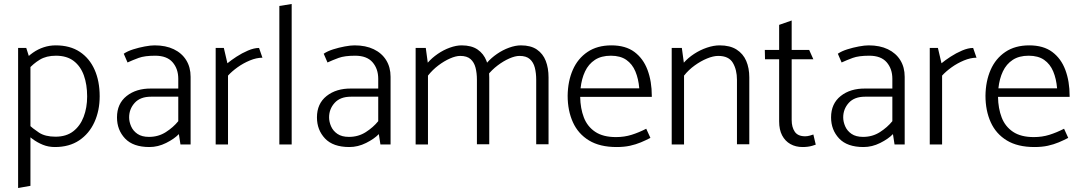

<svg xmlns="http://www.w3.org/2000/svg" viewBox="-20 -726 5431 965"><path d="M133 208V-419L112 -485H71V219ZM121 -376Q147 -406 180 -426Q213 -446 261 -446Q316 -446 350.5 -419.5Q385 -393 401.5 -347Q418 -301 418 -241Q418 -185 400.5 -139Q383 -93 348 -66Q313 -39 259 -39Q207 -39 176 -59.5Q145 -80 120 -103L100 -63Q120 -45 143.5 -27.5Q167 -10 195 1.5Q223 13 256 13Q328 13 378 -20.5Q428 -54 454.5 -112Q481 -170 481 -242Q481 -318 455.5 -375.5Q430 -433 381 -465.5Q332 -498 260 -498Q229 -498 200 -488.5Q171 -479 146 -461.5Q121 -444 101 -421Z M629 -136Q629 -178 657 -209Q685 -240 739 -240H876V-117Q851 -86 813.5 -62Q776 -38 729 -38Q693 -38 671 -53Q649 -68 639 -91Q629 -114 629 -136ZM621 -412Q647 -424 677 -435Q707 -446 760 -446Q819 -446 847.5 -413Q876 -380 876 -330V-281H741Q665 -282 616.5 -243.5Q568 -205 568 -136Q568 -73 608.5 -30Q649 13 731 13Q774 13 815 -7.5Q856 -28 879 -52L887 0H938V-340Q938 -388 916 -423.5Q894 -459 853.5 -478.5Q813 -498 757 -498Q737 -498 707.5 -492.5Q678 -487 649.5 -478Q621 -469 602 -456Z M1126 0V-346Q1145 -367 1173.5 -387.5Q1202 -408 1235.5 -422Q1269 -436 1299 -436L1282 -485Q1257 -485 1226.5 -472Q1196 -459 1168.5 -441Q1141 -423 1123 -408L1105 -485H1064V0Z M1446 0V-706L1384 -696V0Z M1634 -136Q1634 -178 1662 -209Q1690 -240 1744 -240H1881V-117Q1856 -86 1818.5 -62Q1781 -38 1734 -38Q1698 -38 1676 -53Q1654 -68 1644 -91Q1634 -114 1634 -136ZM1626 -412Q1652 -424 1682 -435Q1712 -446 1765 -446Q1824 -446 1852.5 -413Q1881 -380 1881 -330V-281H1746Q1670 -282 1621.5 -243.5Q1573 -205 1573 -136Q1573 -73 1613.5 -30Q1654 13 1736 13Q1779 13 1820 -7.5Q1861 -28 1884 -52L1892 0H1943V-340Q1943 -388 1921 -423.5Q1899 -459 1858.5 -478.5Q1818 -498 1762 -498Q1742 -498 1712.5 -492.5Q1683 -487 1654.5 -478Q1626 -469 1607 -456Z M2131 0V-346Q2154 -375 2183 -397Q2212 -419 2241.5 -432Q2271 -445 2293 -445Q2327 -445 2345 -429Q2363 -413 2370 -386Q2377 -359 2377 -325V-1H2439V-337Q2439 -384 2425 -420Q2411 -456 2380.5 -477Q2350 -498 2300 -498Q2273 -498 2241 -486.5Q2209 -475 2180 -455Q2151 -435 2130 -411L2120 -485H2069V0ZM2429 -346Q2452 -375 2481 -397Q2510 -419 2539.5 -432Q2569 -445 2591 -445Q2625 -445 2643 -429Q2661 -413 2668 -386Q2675 -359 2675 -325V-1H2737V-337Q2737 -384 2723 -420Q2709 -456 2678.5 -477Q2648 -498 2598 -498Q2571 -498 2539 -486.5Q2507 -475 2478 -455Q2449 -435 2428 -411Z M3256 -239V-244Q3256 -317 3234.5 -374.5Q3213 -432 3168.5 -465Q3124 -498 3053 -498Q2982 -498 2933 -465Q2884 -432 2859 -375Q2834 -318 2833 -245Q2833 -170 2859.5 -111.5Q2886 -53 2940.5 -20Q2995 13 3079 13Q3117 13 3146.5 6.5Q3176 0 3201 -10.5Q3226 -21 3249 -33L3228 -79Q3191 -60 3154.5 -48.5Q3118 -37 3076 -37Q3011 -37 2971.5 -63.5Q2932 -90 2914.5 -135.5Q2897 -181 2896 -239ZM2898 -282Q2903 -330 2920.5 -367Q2938 -404 2970 -425Q3002 -446 3050 -446Q3098 -446 3128 -425Q3158 -404 3173.5 -367Q3189 -330 3193 -282Z M3418 0V-346Q3441 -375 3471.5 -397Q3502 -419 3533.5 -432Q3565 -445 3590 -445Q3643 -445 3663.5 -410Q3684 -375 3684 -325V-1H3746V-337Q3746 -384 3730.5 -420Q3715 -456 3682 -477Q3649 -498 3597 -498Q3567 -498 3533 -486.5Q3499 -475 3468.5 -455Q3438 -435 3417 -411L3407 -485H3356V0Z M4047 -475H3959V-623L3896 -601V-475H3824L3825 -428H3896V-116Q3896 -74 3911 -45.5Q3926 -17 3952.5 -2Q3979 13 4014 13Q4027 13 4039 11.5Q4051 10 4061.5 7Q4072 4 4080 1L4068 -50Q4063 -48 4050.5 -44.5Q4038 -41 4027 -41Q3990 -41 3974.5 -64Q3959 -87 3959 -123V-428H4068Z M4218 -136Q4218 -178 4246 -209Q4274 -240 4328 -240H4465V-117Q4440 -86 4402.5 -62Q4365 -38 4318 -38Q4282 -38 4260 -53Q4238 -68 4228 -91Q4218 -114 4218 -136ZM4210 -412Q4236 -424 4266 -435Q4296 -446 4349 -446Q4408 -446 4436.5 -413Q4465 -380 4465 -330V-281H4330Q4254 -282 4205.5 -243.5Q4157 -205 4157 -136Q4157 -73 4197.5 -30Q4238 13 4320 13Q4363 13 4404 -7.5Q4445 -28 4468 -52L4476 0H4527V-340Q4527 -388 4505 -423.5Q4483 -459 4442.5 -478.5Q4402 -498 4346 -498Q4326 -498 4296.5 -492.5Q4267 -487 4238.5 -478Q4210 -469 4191 -456Z M4715 0V-346Q4734 -367 4762.5 -387.5Q4791 -408 4824.5 -422Q4858 -436 4888 -436L4871 -485Q4846 -485 4815.5 -472Q4785 -459 4757.5 -441Q4730 -423 4712 -408L4694 -485H4653V0Z M5356 -239V-244Q5356 -317 5334.5 -374.5Q5313 -432 5268.5 -465Q5224 -498 5153 -498Q5082 -498 5033 -465Q4984 -432 4959 -375Q4934 -318 4933 -245Q4933 -170 4959.5 -111.5Q4986 -53 5040.5 -20Q5095 13 5179 13Q5217 13 5246.5 6.5Q5276 0 5301 -10.5Q5326 -21 5349 -33L5328 -79Q5291 -60 5254.5 -48.5Q5218 -37 5176 -37Q5111 -37 5071.5 -63.5Q5032 -90 5014.5 -135.5Q4997 -181 4996 -239ZM4998 -282Q5003 -330 5020.5 -367Q5038 -404 5070 -425Q5102 -446 5150 -446Q5198 -446 5228 -425Q5258 -404 5273.5 -367Q5289 -330 5293 -282Z"/></svg>

Font: Catamaran Light
Style: Regular
Weight: 300
Designer: Pria Ravichandran
Version: Version 2.000